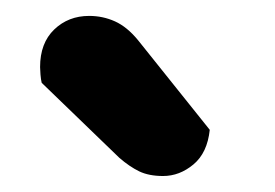

<svg xmlns="http://www.w3.org/2000/svg" viewBox="-20 -745 342 239"><path d="M128.6 -548.5 31.9 -641.9Q30.9 -645.9 30.4 -652.1Q29.9 -658.2 29.9 -661.5Q29.9 -691.4 47.5 -708.3Q65.1 -725.2 91 -725.2Q108 -725.2 123.1 -718.4Q138.2 -711.6 151.8 -695L241.1 -583.4Q238.1 -554.8 220.9 -540.4Q203.6 -525.9 183 -525.9Q165.4 -525.9 153.3 -531.7Q141.2 -537.6 128.6 -548.5Z"/></svg>

Font: Baloo Tammudu 2
Style: Regular
Weight: 400
Designer: Maithili Shingre, Omkar Shende and Ek Type
Foundry: Ek Type
Version: Version 1.700